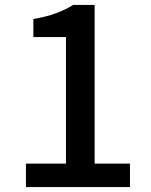

<svg xmlns="http://www.w3.org/2000/svg" viewBox="-20 -757 610 777"><path d="M85 0V-95H247V-607H115V-680Q167 -689 205.5 -703Q244 -717 276 -737H363V-95H506V0Z"/></svg>

Font: Noto Sans HK Thin Medium
Style: Regular
Weight: 500
Version: Version 2.004-H2;hotconv 1.0.118;makeotfexe 2.5.65603